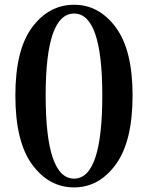

<svg xmlns="http://www.w3.org/2000/svg" viewBox="-20 -776 624 811"><path d="M172.9 -373Q172.9 -21.5 293 -21.5Q412.1 -21.5 412.1 -373Q412.1 -718.8 293 -718.8Q172.9 -718.8 172.9 -373ZM293 -755.9Q398.4 -755.9 469.2 -660.2Q540 -564.5 540 -373Q540 -178.7 469.2 -81.5Q398.4 15.6 293 15.6Q186.5 15.6 115.7 -81.1Q44.9 -177.7 44.9 -373Q44.9 -565.4 115.7 -660.6Q186.5 -755.9 293 -755.9Z"/></svg>

Font: GenRyuMin TW TTF Bold
Style: Regular
Weight: 700
Version: Version 1.300